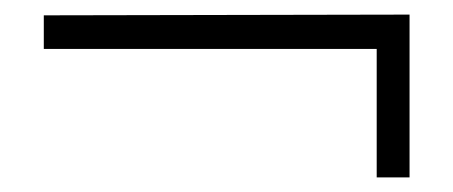

<svg xmlns="http://www.w3.org/2000/svg" viewBox="-20 -353 621 263"><path d="M496 -110V-286H40V-332L541 -333V-110Z"/></svg>

Font: Sulphur Point Light
Style: Regular
Weight: 300
Designer: Noponies / Dale Sattler
Foundry: Noponies
Version: Version 1.000; ttfautohint (v1.8)